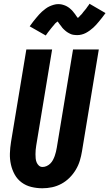

<svg xmlns="http://www.w3.org/2000/svg" viewBox="-20 -1000 585 1028"><path d="M207 8Q177 8 148 1Q119 -6 96 -23Q73 -40 59 -65Q45 -90 38.5 -119Q32 -148 33 -178.5Q34 -209 39 -240L121 -735H259L174 -221Q172 -209 171 -197.5Q170 -186 170 -174.5Q170 -163 171 -152Q172 -141 176 -131Q180 -121 188 -113.5Q196 -106 208 -106Q219 -106 230 -111Q241 -116 249.5 -124.5Q258 -133 263.5 -143.5Q269 -154 273 -165Q277 -176 279.5 -187Q282 -198 284 -209L371 -735H509L419 -190Q415 -165 407.5 -140Q400 -115 386 -91.5Q372 -68 352.5 -48.5Q333 -29 309 -16Q285 -3 259 2.5Q233 8 207 8ZM225 -810 139 -859Q148 -872 157 -883.5Q166 -895 174 -904.5Q182 -914 189.5 -922.5Q197 -931 205 -938Q213 -945 223.5 -953Q234 -961 245 -966Q256 -971 268 -974.5Q280 -978 292 -978Q297 -978 301.5 -977.5Q306 -977 311 -976Q316 -975 320 -973.5Q324 -972 328.5 -970.5Q333 -969 337 -966.5Q341 -964 344.5 -962Q348 -960 351 -957.5Q354 -955 358 -951.5Q362 -948 365.5 -944.5Q369 -941 371.5 -937.5Q374 -934 376.5 -931Q379 -928 381.5 -925Q384 -922 386.5 -917.5Q389 -913 392.5 -909Q396 -905 398.5 -902Q401 -899 401 -897Q399 -897 396.5 -897.5Q394 -898 392 -898H389Q389 -899 392.5 -901Q396 -903 400 -906.5Q404 -910 405.5 -912Q407 -914 409 -916Q411 -918 413 -920Q415 -922 417.5 -924.5Q420 -927 421.5 -929.5Q423 -932 425.5 -935Q428 -938 430.5 -941Q433 -944 436 -947.5Q439 -951 442 -955Q445 -959 447.5 -963Q450 -967 453.5 -971Q457 -975 459 -980L545 -930Q536 -917 527 -906Q518 -895 510 -885Q502 -875 494.5 -867Q487 -859 479.5 -852Q472 -845 461 -837Q450 -829 439.5 -823.5Q429 -818 417 -815Q405 -812 393 -812Q388 -812 383.5 -812.5Q379 -813 374 -813.5Q369 -814 364.5 -815.5Q360 -817 356 -819Q352 -821 348 -823Q344 -825 340.5 -827.5Q337 -830 333.5 -832.5Q330 -835 326.5 -838.5Q323 -842 319.5 -845Q316 -848 313.5 -851.5Q311 -855 308.5 -858.5Q306 -862 303.5 -865Q301 -868 298 -872Q295 -876 292 -880.5Q289 -885 286 -887.5Q283 -890 284 -892H295Q296 -892 296 -891Q295 -890 292 -888Q289 -886 285 -882.5Q281 -879 279 -877.5Q277 -876 275 -874Q273 -872 271.5 -869.5Q270 -867 267.5 -864.5Q265 -862 263 -859.5Q261 -857 258.5 -854Q256 -851 253.5 -848Q251 -845 248.5 -841.5Q246 -838 243 -834.5Q240 -831 237 -827Q234 -823 231 -818.5Q228 -814 225 -810Z"/></svg>

Font: Iosevka Term Curly Hv Obl
Style: Regular
Weight: 900
Italic angle: -9°
Designer: Belleve Invis
Foundry: Belleve Invis
Version: Version 32.3.0